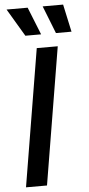

<svg xmlns="http://www.w3.org/2000/svg" viewBox="-62 -979 469 1014"><g transform="rotate(-5 172.5 -472.0)"><path d="M265.6 -727.5 145 0H33.7L154.3 -727.5ZM262.2 -797.9 204.6 -944.3H313L344.7 -797.9ZM100.1 -797.9 13.2 -944.3H125L183.6 -797.9Z"/></g></svg>

Font: Inter 16pt Medium
Style: Italic
Weight: 500
Italic angle: -9.3988°
Version: Version 4.001;git-66647c0bb